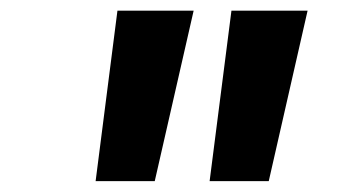

<svg xmlns="http://www.w3.org/2000/svg" viewBox="-20 -713 626 352"><path d="M155.3 -380.9H263.7L335 -693.4H195.3ZM364.3 -380.9H472.7L543.9 -693.4H404.3Z"/></svg>

Font: Cascadia Mono PL SemiBold
Style: Italic
Weight: 600
Italic angle: -10°
Monospace: yes
Designer: Aaron Bell
Foundry: Saja Typeworks
Version: Version 2404.023